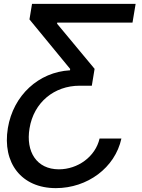

<svg xmlns="http://www.w3.org/2000/svg" viewBox="-20 -747 724 982"><path d="M600.9 -38.4H489.3C467.7 55 377.5 119 281.2 119C167.3 119 111.2 28.8 131 -90.2C152.7 -224.1 258.2 -308.6 387.1 -308.6H449.6L463.8 -394.9L272 -625.7L272.7 -631.4H657.7L673.7 -727.3H143.8L130.7 -647.7L338.8 -394.5L338.1 -387.4C177.9 -378.6 47.9 -259.6 20.2 -92C-9.2 86.3 89.5 215.2 265.6 215.2C426.8 215.2 568.5 111.2 600.9 -38.4Z"/></svg>

Font: Magic Ui Pro Medium
Style: Italic
Weight: 500
Italic angle: -9.39999°
Designer: Stefan Endress, Andreas Faust
Version: Version 1.000;FEAKit 1.0